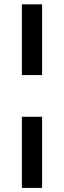

<svg xmlns="http://www.w3.org/2000/svg" viewBox="-20 -748 301 904"><path d="M83 -198.2H178.2V136.7H83ZM178.2 -727.5V-394.5H83V-727.5Z"/></svg>

Font: Inter Display Medium
Style: Regular
Weight: 500
Designer: Rasmus Andersson
Foundry: rsms
Version: Version 4.001;git-9221beed3